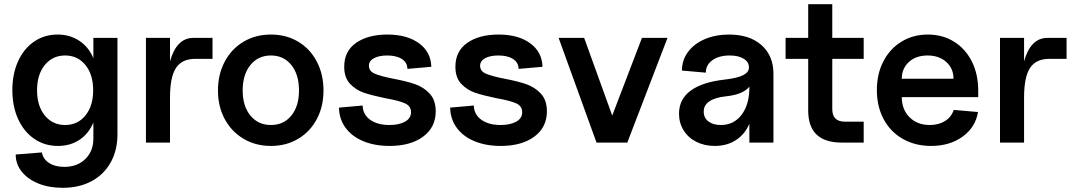

<svg xmlns="http://www.w3.org/2000/svg" viewBox="-20 -681 5131 917"><path d="M55 57 180 47Q186 79 214.5 97.5Q243 116 287 116Q349 116 387.5 78.5Q426 41 426 -20V-96Q404 -43 360 -13.5Q316 16 256 16Q193 16 143.5 -18Q94 -52 66.5 -112.5Q39 -173 39 -251Q39 -328 66.5 -388.5Q94 -449 143 -482.5Q192 -516 255 -516Q314 -516 359 -486Q404 -456 426 -403V-500H541V-40Q541 37 508.5 95Q476 153 417 184.5Q358 216 279 216Q214 216 163.5 195.5Q113 175 84 139Q55 103 55 57ZM291 -84Q351 -84 388 -129.5Q425 -175 425 -250Q425 -325 388 -370.5Q351 -416 291 -416Q231 -416 194 -370.5Q157 -325 157 -250Q157 -175 194 -129.5Q231 -84 291 -84Z M792 -500V-388Q807 -443 835 -471.5Q863 -500 903 -500H995V-400H913Q849 -400 820.5 -356.5Q792 -313 792 -215V0H677V-500Z M1021 -249Q1021 -326 1053.5 -387Q1086 -448 1143.5 -482Q1201 -516 1274 -516Q1347 -516 1404 -482Q1461 -448 1493 -387Q1525 -326 1525 -249Q1525 -172 1493 -112Q1461 -52 1404 -18Q1347 16 1274 16Q1201 16 1143.5 -18Q1086 -52 1053.5 -112Q1021 -172 1021 -249ZM1274 -84Q1335 -84 1371.5 -129Q1408 -174 1408 -249Q1408 -325 1371.5 -370.5Q1335 -416 1274 -416Q1213 -416 1176 -370.5Q1139 -325 1139 -249Q1139 -174 1176 -129Q1213 -84 1274 -84Z M1599 -167 1712 -177Q1713 -134 1748 -109Q1783 -84 1840 -84Q1886 -84 1914.5 -100Q1943 -116 1943 -145Q1943 -175 1913 -188Q1883 -201 1820 -212Q1757 -225 1718.5 -238Q1680 -251 1652 -280.5Q1624 -310 1624 -362Q1624 -437 1681 -476.5Q1738 -516 1830 -516Q1924 -516 1981 -474.5Q2038 -433 2040 -362L1926 -352Q1925 -383 1899 -399.5Q1873 -416 1829 -416Q1790 -416 1766 -403Q1742 -390 1742 -367Q1742 -341 1770 -329Q1798 -317 1859 -305Q1922 -293 1962.5 -279Q2003 -265 2032 -234Q2061 -203 2061 -149Q2061 -73 2001 -28.5Q1941 16 1840 16Q1770 16 1715.5 -6.5Q1661 -29 1630.5 -70.5Q1600 -112 1599 -167Z M2130 -167 2243 -177Q2244 -134 2279 -109Q2314 -84 2371 -84Q2417 -84 2445.5 -100Q2474 -116 2474 -145Q2474 -175 2444 -188Q2414 -201 2351 -212Q2288 -225 2249.5 -238Q2211 -251 2183 -280.5Q2155 -310 2155 -362Q2155 -437 2212 -476.5Q2269 -516 2361 -516Q2455 -516 2512 -474.5Q2569 -433 2571 -362L2457 -352Q2456 -383 2430 -399.5Q2404 -416 2360 -416Q2321 -416 2297 -403Q2273 -390 2273 -367Q2273 -341 2301 -329Q2329 -317 2390 -305Q2453 -293 2493.5 -279Q2534 -265 2563 -234Q2592 -203 2592 -149Q2592 -73 2532 -28.5Q2472 16 2371 16Q2301 16 2246.5 -6.5Q2192 -29 2161.5 -70.5Q2131 -112 2130 -167Z M2770 -500 2904 -129 3046 -500H3168L2976 0H2829L2648 -500Z M3223 -138Q3223 -207 3278.5 -248Q3334 -289 3442 -301Q3502 -308 3529.5 -322Q3557 -336 3557 -359Q3557 -385 3532 -400.5Q3507 -416 3465 -416Q3414 -416 3382.5 -393.5Q3351 -371 3351 -334L3237 -344Q3237 -394 3266 -433Q3295 -472 3346 -494Q3397 -516 3462 -516Q3560 -516 3617 -465.5Q3674 -415 3674 -328V0H3559V-90Q3538 -40 3495 -12Q3452 16 3394 16Q3345 16 3306 -3.5Q3267 -23 3245 -58.5Q3223 -94 3223 -138ZM3423 -84Q3485 -84 3522 -133Q3559 -182 3559 -263V-267Q3528 -229 3447 -221Q3341 -209 3341 -148Q3341 -118 3363.5 -101Q3386 -84 3423 -84Z M3840 -153V-400H3732V-500H3840V-661H3955V-500H4105V-400H3955V-160Q3955 -100 4015 -100H4105V0H4000Q3840 0 3840 -153Z M4168 -251Q4168 -328 4199 -388Q4230 -448 4285.5 -482Q4341 -516 4411 -516Q4482 -516 4536.5 -482Q4591 -448 4621.5 -387.5Q4652 -327 4652 -248V-217H4287Q4287 -158 4324 -121Q4361 -84 4421 -84Q4463 -84 4493.5 -103Q4524 -122 4535 -156L4651 -146Q4639 -73 4577.5 -28.5Q4516 16 4427 16Q4351 16 4292 -17.5Q4233 -51 4200.5 -111.5Q4168 -172 4168 -251ZM4410 -416Q4355 -416 4321 -385Q4287 -354 4287 -305H4534Q4534 -354 4499.5 -385Q4465 -416 4410 -416Z M4871 -500V-388Q4886 -443 4914 -471.5Q4942 -500 4982 -500H5074V-400H4992Q4928 -400 4899.5 -356.5Q4871 -313 4871 -215V0H4756V-500Z"/></svg>

Font: MedMera Sans Semibold
Style: Regular
Weight: 600
Designer: Kasper Nordkvist
Foundry: UNCUT.wtf
Version: Version 1.300